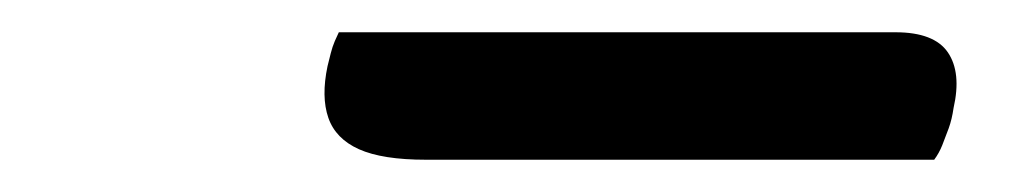

<svg xmlns="http://www.w3.org/2000/svg" viewBox="-20 -755 640 119"><path d="M190 -735H535Q559 -735 567.5 -722.5Q576 -710 571 -688Q570 -681 568 -675.5Q566 -670 564 -665Q562 -660 559 -656H244Q217 -656 202.5 -662.5Q188 -669 183.5 -682Q179 -695 183 -714Q184 -718 185 -722Q186 -726 187.5 -729.5Q189 -733 190 -735Z"/></svg>

Font: Rec Mono Duotone
Style: Italic
Weight: 400
Italic angle: -10°
Monospace: yes
Version: Version 1.085; ttfautohint (v1.8.4.7-5d5b)